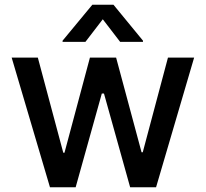

<svg xmlns="http://www.w3.org/2000/svg" viewBox="-20 -787 865 807"><path d="M139 -545 246 -145H251L358 -545H468L575 -147H580L686 -545H796L636 0H527L417 -394H408L298 0H190L29 -545ZM339 -611H243V-616L368 -767H457L581 -616V-611H485L412 -706Z"/></svg>

Font: Sinter Medium
Style: Regular
Weight: 500
Foundry: Adobe & rsms
Version: Version 1.000